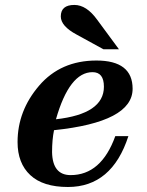

<svg xmlns="http://www.w3.org/2000/svg" viewBox="-20 -744 591 774"><path d="M253.9 9.8Q153.3 9.8 102.1 -38.1Q50.8 -85.9 50.8 -171.4Q50.8 -297.4 137.7 -398.7Q224.6 -500 368.7 -500Q514.6 -500 514.6 -386.2Q514.6 -252 197.8 -219.2Q189.9 -181.2 189.9 -130.4Q191.9 -38.1 264.6 -38.1Q388.2 -38.1 444.8 -195.3H497.6Q431.2 9.8 253.9 9.8ZM205.6 -263.2Q398.9 -284.7 398.9 -394.5Q398.9 -453.1 353 -453.1Q259.8 -453.1 205.6 -263.2ZM459.5 -545.4H397L289.1 -604.5Q225.1 -638.7 225.1 -677.7Q225.1 -724.1 279.8 -724.1Q328.6 -724.1 371.6 -664.6Z"/></svg>

Font: Munson
Style: Bold Italic
Weight: 700
Italic angle: -12°
Designer: Paul James MIller
Foundry: High-Logic / Made with FontCreator
Version: Version 2.10;May 5, 2019;FontCreator 11.5.0.2430 64-bit